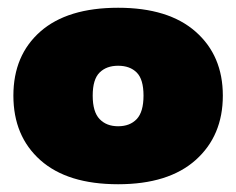

<svg xmlns="http://www.w3.org/2000/svg" viewBox="-20 -771 609 495"><path d="M284.5 -296Q154 -296 84.2 -358Q14.5 -420 14.5 -524.5Q14.5 -628.5 84.2 -689.8Q154 -751 284.5 -751Q414.5 -751 484.5 -689.2Q554.5 -627.5 554.5 -524.5Q554.5 -421 484.5 -358.5Q414.5 -296 284.5 -296ZM284.5 -445.5Q315 -445.5 332.5 -464Q350 -482.5 350 -524.5Q350 -566.5 332.5 -584Q315 -601.5 284.5 -601.5Q254.5 -601.5 236.8 -584Q219 -566.5 219 -524.5Q219 -482.5 236.8 -464Q254.5 -445.5 284.5 -445.5Z"/></svg>

Font: Encode Sans SmExp Black
Style: Regular
Weight: 900
Width: 6
Designer: Multiple Designers
Foundry: Impallari Type
Version: Version 3.002; ttfautohint (v1.8.3) -l 8 -r 50 -G 200 -x 14 